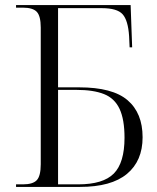

<svg xmlns="http://www.w3.org/2000/svg" viewBox="-20 -734 617 754"><path d="M43 0V-10H70Q109 -10 124.5 -26.5Q140 -43 140 -89V-626Q140 -671 124.5 -687.5Q109 -704 69 -704H43V-714H493L499 -548H489L487 -592Q483 -654 461.5 -678Q440 -702 380 -702H208V-391H291Q422 -391 481 -340.5Q540 -290 540 -195Q540 -102 478.5 -51Q417 0 294 0ZM287 -10Q385 -10 427 -52.5Q469 -95 469 -193Q469 -265 449.5 -306.5Q430 -348 388.5 -364.5Q347 -381 281 -381H208V-10Z"/></svg>

Font: Noto Serif Display Light
Style: Regular
Weight: 300
Designer: Monotype Design Team
Foundry: Monotype Imaging Inc.
Version: Version 2.009